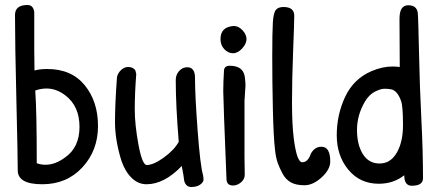

<svg xmlns="http://www.w3.org/2000/svg" viewBox="-20 -736 1732 768"><path d="M40 -676Q40 -716 90 -716Q113 -716 117 -688V-538Q117 -496 118 -454Q138 -460 169 -460Q266 -460 319 -395Q372 -330 372 -232Q372 -134 309.5 -66.5Q247 1 149 1Q51 1 51 -54.5Q51 -110 45.5 -336.5Q40 -563 40 -676ZM242 -354Q206 -382 166 -382Q144 -382 121 -374Q127 -292 127 -83Q144 -77 162 -77Q201 -77 240 -106Q298 -146 298 -228.5Q298 -311 242 -354Z M525 -440Q519 -362 519 -299.5Q519 -237 534 -156.5Q549 -76 567 -76Q594 -76 635.5 -106Q677 -136 695 -169Q683 -313 683 -416Q683 -437 696.5 -452Q710 -467 729 -467Q760 -467 760 -425Q760 -354 770.5 -214Q781 -74 792 -36Q794 -28 794 -17.5Q794 -7 780.5 2.5Q767 12 745.5 12Q724 12 717 -12Q715 -32 707 -72Q637 1 566 1Q533 1 507 -24Q481 -49 466 -92Q440 -175 440 -248Q440 -321 448 -428Q452 -445 465 -456.5Q478 -468 491.5 -468Q505 -468 512.5 -463Q520 -458 521.5 -454Q523 -450 525 -440Z M916 -632Q934 -632 950 -615Q966 -598 966 -579.5Q966 -561 948.5 -542Q931 -523 912 -523Q893 -523 877.5 -539Q862 -555 862 -580Q862 -628 914 -632Q915 -632 916 -632ZM958 -108 959 -38Q959 -19 944 -6.5Q929 6 912 6Q887 6 886 -19Q873 -338 873 -372Q873 -406 876 -455Q878 -473 899 -473Q952 -473 959 -430Q962 -408 962 -395L958 -332Z M1114 -708Q1157 -708 1157 -673Q1157 -646 1152.5 -532Q1148 -418 1148 -328Q1148 -238 1155 -183Q1167 -87 1189 -87Q1211 -87 1222 -118Q1227 -130 1238 -139.5Q1249 -149 1266 -149Q1301 -149 1301 -90Q1301 -58 1266.5 -26.5Q1232 5 1198 5Q1164 5 1143.5 -6.5Q1123 -18 1110.5 -41Q1098 -64 1090.5 -85.5Q1083 -107 1080 -138Q1074 -188 1071.5 -298.5Q1069 -409 1069 -509.5Q1069 -610 1071.5 -647.5Q1074 -685 1083.5 -696.5Q1093 -708 1114 -708Z M1579 -468 1578 -661Q1578 -715 1612.5 -715Q1647 -715 1651 -685Q1653 -672 1656 -528Q1659 -384 1665.5 -258Q1672 -132 1672 -23Q1672 7 1627 7Q1597 7 1597 -35Q1554 -1 1495 -1Q1420 -1 1373.5 -57Q1327 -113 1327 -195Q1327 -277 1360.5 -348.5Q1394 -420 1465 -451Q1509 -470 1550 -470Q1565 -470 1579 -468ZM1440 -330Q1408 -276 1408 -216.5Q1408 -157 1431.5 -119.5Q1455 -82 1498.5 -82Q1542 -82 1567 -125Q1592 -168 1592 -235Q1592 -310 1584.5 -331.5Q1577 -353 1567 -364.5Q1557 -376 1545.5 -378.5Q1534 -381 1518 -381Q1502 -381 1479 -369Q1456 -357 1440 -330Z"/></svg>

Font: Patrick Hand
Style: Regular
Weight: 400
Designer: Patrick Wagesreiter
Foundry: Patrick Wagesreiter
Version: Version 1.003;PS 001.003;hotconv 1.0.70;makeotf.lib2.5.58329